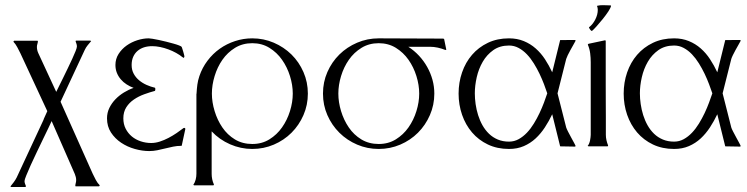

<svg xmlns="http://www.w3.org/2000/svg" viewBox="-20 -577 2947 757"><path d="M21 158.2Q27.8 149.9 34.4 141.1Q41 132.3 45.9 122.6L152.3 -106L151.9 -106.4L166.5 -138.7L60.5 -366.7Q55.2 -377.4 48.1 -390.9Q41 -404.3 32.7 -412.6L35.6 -416.5H127L129.4 -415.5Q129.4 -409.7 127.4 -403.8Q125.5 -397.9 125.5 -392.1Q125.5 -379.4 130.9 -367.7L201.7 -214.8Q205.1 -221.7 212.4 -236.6Q219.7 -251.5 228.8 -269.8Q237.8 -288.1 247.3 -307.9Q256.8 -327.6 264.9 -345.2Q272.9 -362.8 278.1 -375.7Q283.2 -388.7 283.2 -393.6Q283.2 -398.9 281.7 -403.6Q280.3 -408.2 278.3 -413.1V-416Q278.8 -416 279.8 -416.5Q280.8 -417 281.2 -417H335.9L339.4 -415Q332.5 -406.7 325.4 -398.2Q318.4 -389.6 314 -379.9L218.8 -175.8L345.7 108.4Q351.1 119.6 357.9 132.6Q364.7 145.5 373.5 153.8L370.6 157.7H278.8L276.9 156.7Q276.9 150.9 278.6 145Q280.3 139.2 280.3 133.3Q280.3 126.5 278.8 120.8Q277.3 115.2 274.9 108.9L183.6 -99.6Q179.7 -90.8 170.2 -71Q160.6 -51.3 148.9 -26.9Q137.2 -2.4 124.3 24.4Q111.3 51.3 100.8 74.7Q90.3 98.1 83.5 115Q76.7 131.8 76.7 136.7Q76.7 142.1 78.4 146.7Q80.1 151.4 82 156.2V159.2Q81.5 159.2 80.6 159.7Q79.6 160.2 79.1 160.2H23.9Z M499 -320.8Q499 -301.3 507.1 -286.4Q515.1 -271.5 528.3 -260.5Q541.5 -249.5 557.9 -242.2Q574.2 -234.9 591.3 -231V-229.5L592.8 -227.1L591.3 -218.8Q570.8 -213.4 548.6 -205.3Q526.4 -197.3 508.1 -184.8Q489.7 -172.4 478 -154.1Q466.3 -135.7 466.3 -110.4Q466.3 -87.4 475.6 -69.3Q484.9 -51.3 500 -38.8Q515.1 -26.4 534.9 -19.8Q554.7 -13.2 576.2 -13.2Q592.8 -13.2 610.1 -18.8Q627.4 -24.4 644.3 -33.2Q661.1 -42 676.5 -52.5Q691.9 -63 704.6 -72.8V-72.3L707.5 -72.8L708.5 -72.3L710.9 -69.3L697.3 -6.3Q696.8 -4.9 696.8 -3.4Q696.8 -2 694.3 -2Q678.2 -2 662.6 1.2Q647 4.4 631.3 8.3Q615.7 12.2 600.1 15.4Q584.5 18.6 568.4 18.6Q541 18.6 511.5 10.3Q481.9 2 457.5 -14.4Q433.1 -30.8 417.5 -54.7Q401.9 -78.6 401.9 -110.4Q401.9 -132.3 411.1 -151.4Q420.4 -170.4 435.3 -185.8Q450.2 -201.2 469 -212.6Q487.8 -224.1 506.8 -230.5Q492.2 -235.8 479 -244.4Q465.8 -252.9 456.1 -264.4Q446.3 -275.9 440.7 -290Q435.1 -304.2 435.1 -320.8Q435.1 -344.7 447.5 -364.3Q460 -383.8 479.2 -397.5Q498.5 -411.1 521.7 -418.5Q544.9 -425.8 566.4 -425.8Q570.3 -425.8 581.3 -424.1Q592.3 -422.4 606.2 -419.4Q620.1 -416.5 635.5 -412.6Q650.9 -408.7 664.1 -405Q677.2 -401.4 686 -397.9Q694.8 -394.5 696.3 -392.1Q696.8 -390.6 698.7 -385.3Q700.7 -379.9 702.4 -373.5Q704.1 -367.2 705.6 -361.8Q707 -356.4 707 -355.5Q707 -350.1 703.1 -348.6L700.7 -351.6V-350.6Q689 -360.4 674.3 -368.4Q659.7 -376.5 643.8 -382.3Q627.9 -388.2 611.6 -391.6Q595.2 -395 580.1 -395Q562.5 -395 547.9 -390.4Q533.2 -385.7 522.2 -376.2Q511.2 -366.7 505.1 -352.8Q499 -338.9 499 -320.8Z M974.6 -425.8Q1019.5 -425.8 1059.3 -408.7Q1099.1 -391.6 1129.2 -362.1Q1159.2 -332.5 1176.5 -292.7Q1193.8 -252.9 1193.8 -208Q1193.8 -163.1 1176.5 -123.3Q1159.2 -83.5 1129.4 -53.7Q1099.6 -23.9 1059.6 -6.8Q1019.5 10.3 974.6 10.3Q929.2 10.3 887.2 -8.1Q845.2 -26.4 814.5 -59.1V108.4Q814.5 130.4 823.2 149.9V152.8Q822.8 152.8 821.5 153.3Q820.3 153.8 819.8 153.8H745.6L742.2 151.9Q748.5 142.6 751.5 131.1Q754.4 119.6 754.4 108.4V-206.1Q754.4 -206.5 754.6 -207Q754.9 -207.5 754.9 -208Q755.9 -226.6 758.1 -243.2Q760.3 -259.8 766.1 -276.9Q777.3 -310.1 798.1 -337.6Q818.8 -365.2 846.4 -384.8Q874 -404.3 906.7 -415Q939.5 -425.8 974.6 -425.8ZM974.6 -406.7Q936.5 -406.7 906.7 -388.4Q877 -370.1 856.9 -341.3Q836.9 -312.5 826.2 -277.1Q815.4 -241.7 815.4 -208Q815.4 -174.3 826.2 -138.9Q836.9 -103.5 856.7 -74.5Q876.5 -45.4 906.2 -27.3Q936 -9.3 974.6 -9.3Q1012.7 -9.3 1042.2 -27.6Q1071.8 -45.9 1092 -74.7Q1112.3 -103.5 1123.3 -138.9Q1134.3 -174.3 1134.3 -208Q1134.3 -241.7 1123.3 -277.1Q1112.3 -312.5 1092 -341.3Q1071.8 -370.1 1042.2 -388.4Q1012.7 -406.7 974.6 -406.7Z M1473.1 -425.8Q1537.1 -425.8 1600.3 -425.3Q1663.6 -424.8 1727.5 -424.8L1731 -423.3L1739.7 -380.9L1736.3 -379.9Q1721.7 -385.7 1706.1 -389.2Q1690.4 -392.6 1674.8 -392.6H1589.8Q1613.3 -377.4 1632.1 -357.2Q1650.9 -336.9 1664.3 -313Q1677.7 -289.1 1685.1 -262.5Q1692.4 -235.8 1692.4 -208Q1692.4 -163.1 1675 -123.3Q1657.7 -83.5 1627.9 -53.7Q1598.1 -23.9 1558.1 -6.8Q1518.1 10.3 1473.1 10.3Q1428.2 10.3 1388.2 -6.8Q1348.1 -23.9 1318.1 -53.7Q1288.1 -83.5 1270.8 -123Q1253.4 -162.6 1253.4 -208Q1253.4 -253.4 1270.8 -293Q1288.1 -332.5 1318.1 -362.1Q1348.1 -391.6 1388.2 -408.7Q1428.2 -425.8 1473.1 -425.8ZM1473.1 -406.7Q1435.1 -406.7 1405.3 -388.4Q1375.5 -370.1 1355.5 -341.3Q1335.4 -312.5 1324.7 -277.1Q1314 -241.7 1314 -208Q1314 -174.3 1324.7 -138.9Q1335.4 -103.5 1355.2 -74.5Q1375 -45.4 1404.8 -27.3Q1434.6 -9.3 1473.1 -9.3Q1511.2 -9.3 1540.8 -27.6Q1570.3 -45.9 1590.6 -74.7Q1610.8 -103.5 1621.8 -138.9Q1632.8 -174.3 1632.8 -208Q1632.8 -241.7 1621.8 -277.1Q1610.8 -312.5 1590.6 -341.3Q1570.3 -370.1 1540.8 -388.4Q1511.2 -406.7 1473.1 -406.7Z M2188.5 -418.9Q2202.6 -418.9 2217.3 -419.2Q2231.9 -419.4 2246.1 -419.4Q2250 -419.4 2249 -415.5Q2246.1 -410.2 2240.5 -400.1Q2234.9 -390.1 2229 -379.6Q2223.1 -369.1 2218.5 -359.4Q2213.9 -349.6 2212.4 -344.7L2178.2 -209L2212.4 -74.2Q2213.9 -69.3 2219.7 -57.9Q2225.6 -46.4 2232.2 -34.4Q2238.8 -22.5 2243.9 -12.9Q2249 -3.4 2249 -2.9Q2249 -1 2248.8 0Q2248.5 1 2246.1 1Q2231.9 1 2217.3 0.5Q2202.6 0 2188.5 0L2157.2 -126.5Q2144.5 -99.6 2128.4 -75Q2112.3 -50.3 2091.8 -31.2Q2071.3 -12.2 2045.4 -1Q2019.5 10.3 1986.8 10.3Q1940.4 10.3 1903.6 -7.3Q1866.7 -24.9 1841.1 -54.9Q1815.4 -85 1801.8 -124.5Q1788.1 -164.1 1788.1 -208Q1788.1 -252 1801.8 -291.5Q1815.4 -331.1 1841.1 -360.8Q1866.7 -390.6 1903.6 -408.2Q1940.4 -425.8 1986.8 -425.8Q2019 -425.8 2045.2 -415Q2071.3 -404.3 2092 -386Q2112.8 -367.7 2128.7 -343.5Q2144.5 -319.3 2157.2 -292ZM1986.8 -18.6Q2007.3 -18.6 2024.9 -28.3Q2042.5 -38.1 2057.4 -53.7Q2072.3 -69.3 2084.7 -89.6Q2097.2 -109.9 2107.2 -131.1Q2117.2 -152.3 2124.8 -172.6Q2132.3 -192.9 2137.7 -209Q2132.3 -225.1 2124.8 -245.1Q2117.2 -265.1 2107.2 -286.1Q2097.2 -307.1 2084.7 -327.1Q2072.3 -347.2 2057.4 -362.8Q2042.5 -378.4 2024.9 -387.9Q2007.3 -397.5 1986.8 -397.5Q1950.7 -397.5 1925 -379.4Q1899.4 -361.3 1883.3 -333.5Q1867.2 -305.7 1859.6 -272.5Q1852.1 -239.3 1852.1 -209Q1852.1 -188.5 1855.2 -166.5Q1858.4 -144.5 1865 -123.3Q1871.6 -102.1 1882.3 -83Q1893.1 -64 1908 -49.6Q1922.9 -35.2 1942.6 -26.9Q1962.4 -18.6 1986.8 -18.6Z M2377.4 -3.9V-1Q2377 -1 2376 -0.5Q2375 0 2374.5 0H2300.3L2296.9 -2Q2299.8 -4.4 2302.2 -10Q2304.7 -15.6 2306.2 -22.2Q2307.6 -28.8 2308.3 -35.2Q2309.1 -41.5 2309.1 -45.4V-331.5Q2309.1 -349.1 2306.9 -366.7Q2304.7 -384.3 2297.9 -400.4V-402.3L2300.3 -404.3L2364.7 -418L2368.2 -417Q2368.2 -416.5 2368.2 -401.4Q2368.2 -386.2 2368.2 -361.6Q2368.2 -336.9 2368.2 -305.4Q2368.2 -273.9 2368.2 -240.2Q2368.2 -206.5 2368.4 -173.8Q2368.7 -141.1 2368.7 -114.3Q2368.7 -87.4 2368.7 -68.8Q2368.7 -50.3 2368.7 -45.4Q2368.7 -34.7 2371.1 -24.2Q2373.5 -13.7 2377.4 -3.9ZM2334.5 -554.2Q2340.3 -555.7 2346.2 -556.2Q2352.1 -556.6 2357.9 -556.6Q2365.2 -556.6 2372.8 -556.2Q2380.4 -555.7 2387.7 -555.7L2389.2 -554.2Q2388.2 -546.9 2378.7 -532.2Q2369.1 -517.6 2356.7 -502.2Q2344.2 -486.8 2332 -473.1Q2319.8 -459.5 2313.5 -454.6Q2309.6 -456.5 2306.9 -460.2Q2304.2 -463.9 2302.2 -467.8L2302.7 -469.7Q2317.4 -481 2327.1 -500.2Q2336.9 -519.5 2336.9 -538.1Q2336.9 -545.9 2334 -553.2Z M2839.4 -418.9Q2853.5 -418.9 2868.2 -419.2Q2882.8 -419.4 2897 -419.4Q2900.9 -419.4 2899.9 -415.5Q2897 -410.2 2891.4 -400.1Q2885.7 -390.1 2879.9 -379.6Q2874 -369.1 2869.4 -359.4Q2864.7 -349.6 2863.3 -344.7L2829.1 -209L2863.3 -74.2Q2864.7 -69.3 2870.6 -57.9Q2876.5 -46.4 2883.1 -34.4Q2889.6 -22.5 2894.8 -12.9Q2899.9 -3.4 2899.9 -2.9Q2899.9 -1 2899.7 0Q2899.4 1 2897 1Q2882.8 1 2868.2 0.5Q2853.5 0 2839.4 0L2808.1 -126.5Q2795.4 -99.6 2779.3 -75Q2763.2 -50.3 2742.7 -31.2Q2722.2 -12.2 2696.3 -1Q2670.4 10.3 2637.7 10.3Q2591.3 10.3 2554.4 -7.3Q2517.6 -24.9 2491.9 -54.9Q2466.3 -85 2452.6 -124.5Q2439 -164.1 2439 -208Q2439 -252 2452.6 -291.5Q2466.3 -331.1 2491.9 -360.8Q2517.6 -390.6 2554.4 -408.2Q2591.3 -425.8 2637.7 -425.8Q2669.9 -425.8 2696 -415Q2722.2 -404.3 2742.9 -386Q2763.7 -367.7 2779.5 -343.5Q2795.4 -319.3 2808.1 -292ZM2637.7 -18.6Q2658.2 -18.6 2675.8 -28.3Q2693.4 -38.1 2708.3 -53.7Q2723.1 -69.3 2735.6 -89.6Q2748 -109.9 2758.1 -131.1Q2768.1 -152.3 2775.6 -172.6Q2783.2 -192.9 2788.6 -209Q2783.2 -225.1 2775.6 -245.1Q2768.1 -265.1 2758.1 -286.1Q2748 -307.1 2735.6 -327.1Q2723.1 -347.2 2708.3 -362.8Q2693.4 -378.4 2675.8 -387.9Q2658.2 -397.5 2637.7 -397.5Q2601.6 -397.5 2575.9 -379.4Q2550.3 -361.3 2534.2 -333.5Q2518.1 -305.7 2510.5 -272.5Q2502.9 -239.3 2502.9 -209Q2502.9 -188.5 2506.1 -166.5Q2509.3 -144.5 2515.9 -123.3Q2522.5 -102.1 2533.2 -83Q2543.9 -64 2558.8 -49.6Q2573.7 -35.2 2593.5 -26.9Q2613.3 -18.6 2637.7 -18.6Z"/></svg>

Font: CAT Linz
Style: Regular
Weight: 400
Designer: Peter Wiegel
Foundry: Peter Wiegel
Version: Version 1.08